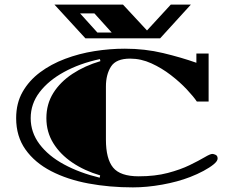

<svg xmlns="http://www.w3.org/2000/svg" viewBox="-20 -790 983 832"><path d="M556 22Q454 22 363 5Q272 -12 201.5 -48.5Q131 -85 90.5 -142Q50 -199 50 -278Q50 -343 78 -392Q106 -441 153.5 -476.5Q201 -512 262 -535Q323 -558 389.5 -568.5Q456 -579 521 -579Q608 -579 687 -560Q766 -541 831 -518V-558H884V-350H833Q819 -371 789.5 -402.5Q760 -434 720.5 -464.5Q681 -495 636 -515.5Q591 -536 544 -536Q483 -536 461 -501.5Q439 -467 439 -415V-185Q439 -102 470 -64Q501 -26 581 -26Q652 -26 707 -40.5Q762 -55 802 -74.5Q842 -94 866.5 -108.5Q891 -123 900 -123Q906 -123 914.5 -119Q923 -115 923 -103Q923 -92 906 -78Q889 -64 862 -49.5Q835 -35 804 -23Q750 -2 683 10Q616 22 556 22ZM412 -20 414 -30Q346 -50 293.5 -85.5Q241 -121 211 -169.5Q181 -218 181 -278Q181 -339 211 -387Q241 -435 294 -470Q347 -505 415 -525L413 -534Q325 -515 257.5 -478Q190 -441 151.5 -390.5Q113 -340 113 -278Q113 -216 151.5 -165Q190 -114 257.5 -77.5Q325 -41 412 -20ZM350 -624 216 -770H513L617 -658L720 -770H807L674 -624ZM402 -649H464L389 -732H327Z"/></svg>

Font: Diplomata
Style: Regular
Weight: 400
Designer: Eduardo Rodriguez Tunni
Foundry: Eduardo Rodriguez Tunni
Version: Version 1.002; ttfautohint (v1.8.4.7-5d5b);gftools[0.9.23]